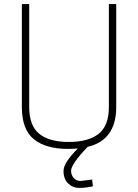

<svg xmlns="http://www.w3.org/2000/svg" viewBox="-20 -720 677 940"><path d="M123 -196Q123 -105 172 -65Q221 -25 316.5 -25Q412 -25 462.5 -64.5Q513 -104 513 -196V-700H549V-196Q549 -34 409 -1Q328 84 328 116Q328 137 341 151.5Q354 166 375 166L431 159L435 192Q399 200 367.5 200Q336 200 313.5 178Q291 156 291 116.5Q291 77 361 7Q331 9 313 9Q203 9 145 -39Q87 -87 87 -196V-700H123Z"/></svg>

Font: Titillium Web
Style: Thin
Weight: 200
Version: Version 1.001;PS 57.000;hotconv 1.0.70;makeotf.lib2.5.55311